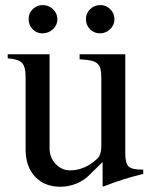

<svg xmlns="http://www.w3.org/2000/svg" viewBox="-20 -712 598 743"><path d="M534.2 -39.1Q491.2 -28.3 457 -17.6Q422.9 -6.8 379.9 9.8L377 7.8V-85L328.1 -37.1Q305.7 -13.7 275.4 -1.5Q245.1 10.7 213.9 10.7Q152.3 10.7 115.7 -28.3Q79.1 -67.4 79.1 -133.8V-415Q79.1 -454.1 64.9 -468.8Q50.8 -483.4 9.8 -486.3V-502H171.9V-137.7Q171.9 -102.5 195.3 -77.6Q218.8 -52.7 252 -52.7Q277.3 -52.7 303.2 -63Q329.1 -73.2 351.6 -93.8Q362.3 -101.6 367.2 -114.7Q372.1 -127.9 372.1 -150.4V-412.1Q372.1 -432.6 368.7 -445.8Q365.2 -459 356 -466.8Q346.7 -474.6 330.1 -478Q313.5 -481.4 288.1 -482.4V-502H464.8V-119.1Q464.8 -80.1 477.5 -67.9Q490.2 -55.7 528.3 -55.7H534.2ZM145.5 -692.4Q168 -692.4 185.1 -676.3Q202.1 -660.2 202.1 -637.7Q202.1 -615.2 185.1 -599.1Q168 -583 143.6 -583Q121.1 -583 106 -599.1Q90.8 -615.2 90.8 -638.7Q90.8 -661.1 106.9 -676.8Q123 -692.4 145.5 -692.4ZM368.2 -692.4Q390.6 -692.4 406.7 -676.3Q422.9 -660.2 422.9 -637.7Q422.9 -615.2 406.2 -599.1Q389.6 -583 366.2 -583Q343.8 -583 328.1 -599.1Q312.5 -615.2 312.5 -638.7Q312.5 -661.1 329.1 -676.8Q345.7 -692.4 368.2 -692.4Z"/></svg>

Font: Jomolhari
Style: Regular
Weight: 400
Designer: Christopher J. Fynn
Foundry: Christopher  J.  Fynn (Karma Drubgy¸ Tenzin).
Version: Version 1.000